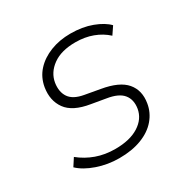

<svg xmlns="http://www.w3.org/2000/svg" viewBox="-123 -624 739 748"><g transform="rotate(-30 246.0 -250.0)"><path d="M209 8Q157 8 109.5 -8.5Q62 -25 35 -51L57 -85Q89 -59 128 -45Q167 -31 213 -31Q279 -31 319 -56.5Q359 -82 366 -124Q372 -162 352 -186.5Q332 -211 281 -219L217 -230Q142 -242 113.5 -281.5Q85 -321 94 -377Q101 -418 127.5 -447Q154 -476 195 -492Q236 -508 285 -508Q339 -508 381.5 -492Q424 -476 446 -453L423 -419Q397 -443 362 -456Q327 -469 285 -469Q221 -469 183 -441.5Q145 -414 138 -372Q132 -333 149.5 -307.5Q167 -282 213 -274L280 -262Q357 -249 387.5 -213Q418 -177 409 -123Q403 -85 377.5 -55Q352 -25 309 -8.5Q266 8 209 8Z"/></g></svg>

Font: Mulish ExtraLight ExtraLight
Style: Italic
Weight: 250
Italic angle: -9°
Version: Version 3.603